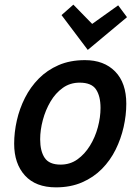

<svg xmlns="http://www.w3.org/2000/svg" viewBox="-20 -794 600 827"><path d="M221 13Q134 13 87.5 -38Q41 -89 41 -175Q41 -224 52.5 -275Q64 -326 87.5 -372.5Q111 -419 147 -455.5Q183 -492 232.5 -513.5Q282 -535 346 -535Q428 -535 476 -486Q524 -437 524 -347Q524 -298 512.5 -247Q501 -196 478 -149.5Q455 -103 419 -66.5Q383 -30 333.5 -8.5Q284 13 221 13ZM241 -85Q282 -85 313.5 -107.5Q345 -130 367.5 -166.5Q390 -203 401.5 -246Q413 -289 413 -329Q413 -380 393.5 -409Q374 -438 323 -438Q282 -438 250.5 -415.5Q219 -393 197.5 -356.5Q176 -320 164.5 -277Q153 -234 153 -194Q153 -143 172.5 -114Q192 -85 241 -85ZM358 -579 245 -729 296 -774 377 -691 489 -771 527 -720Z"/></svg>

Font: Ubuntu Sans Mono Medium
Style: Italic
Weight: 500
Italic angle: -13.5°
Monospace: yes
Designer: Dalton Maag Ltd
Foundry: Dalton Maag Ltd
Version: Version 1.006